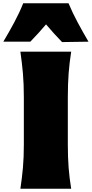

<svg xmlns="http://www.w3.org/2000/svg" viewBox="-73 -1150 559 1170"><path d="M51.3 0Q61 -65.4 66.7 -127.7Q72.3 -189.9 72.3 -269.5V-555.2Q72.3 -638.2 66.7 -702.6Q61 -767.1 51.3 -835H360.8Q350.1 -767.1 345.2 -702.6Q340.3 -638.2 340.3 -555.2V-269.5Q340.3 -189.9 345.2 -127.7Q350.1 -65.4 360.8 0ZM305.2 -893.6Q279.3 -919.9 255.1 -947Q231 -974.1 207.5 -1001.5Q184.6 -974.6 160.9 -948.2Q137.2 -921.9 111.8 -896H-52.7Q-18.1 -954.1 13.7 -1013.2Q45.4 -1072.3 68.4 -1129.9H344.7Q368.7 -1072.3 400.4 -1013.2Q432.1 -954.1 466.3 -896Z"/></svg>

Font: Pinar Black
Style: Regular
Weight: 900
Designer: Amin Abedi
Version: Version 3.000